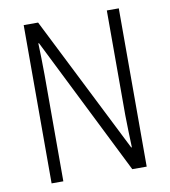

<svg xmlns="http://www.w3.org/2000/svg" viewBox="-81 -783 755 853"><g transform="rotate(-10 297.0 -357.0)"><path d="M512 0H447L136 -623H133Q134 -590 135 -555Q136 -520 136 -480V0H83V-714H148L459 -96H462Q461 -132 459.5 -172Q458 -212 458 -242V-714H512Z"/></g></svg>

Font: Noto Sans Telugu Condensed Light
Style: Regular
Weight: 300
Width: 3
Designer: Jelle Bosma - Monotype Design Team
Foundry: Monotype Imaging Inc.
Version: Version 2.005; ttfautohint (v1.8.4.7-5d5b)